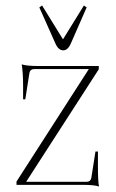

<svg xmlns="http://www.w3.org/2000/svg" viewBox="-20 -672 420 698"><path d="M285 -652 295 -645 238 -515Q227 -489 210 -489Q192 -489 181 -515L123 -645L133 -652L209 -529ZM340 6Q323 0 279 0H40V-12L303 -421H105Q90 -421 87 -407L72 -311H64V-360Q64 -406 59 -438Q77 -432 120 -432H339V-420L75 -11H294Q309 -11 312 -25L327 -121H336V-71Q336 -10 340 6Z"/></svg>

Font: Arapey Thin-Display
Style: Regular
Weight: 100
Designer: Eduardo Rodriguez Tunni
Foundry: Eduardo Rodriguez Tunni
Version: Version 4.000